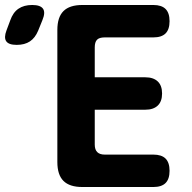

<svg xmlns="http://www.w3.org/2000/svg" viewBox="-150 -750 770 770"><path d="M230 -440H433Q465 -440 482.5 -423.5Q500 -407 500 -375Q500 -343 482.5 -326.5Q465 -310 433 -310H230V-170Q230 -150 240 -140Q250 -130 270 -130H465Q498 -130 514 -114Q530 -98 530 -65Q530 -32 514 -16Q498 0 465 0H180Q129 0 104.5 -24.5Q80 -49 80 -100V-630Q80 -681 104.5 -705.5Q129 -730 180 -730H465Q498 -730 514 -714Q530 -698 530 -665Q530 -632 514 -616Q498 -600 465 -600H270Q248 -600 239 -590.5Q230 -581 230 -560ZM3 -627Q-9 -598 -30 -584Q-51 -570 -83 -570Q-115 -570 -125 -584.5Q-135 -599 -124 -628L-109 -668Q-98 -700 -76 -715Q-54 -730 -21 -730Q12 -730 22.5 -715Q33 -700 20 -669Z"/></svg>

Font: Maple Mono ExtraBold
Style: Regular
Weight: 800
Monospace: yes
Designer: subframe7536
Version: Version 7.000